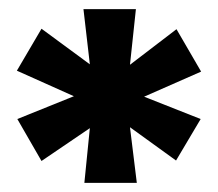

<svg xmlns="http://www.w3.org/2000/svg" viewBox="-20 -754 478 421"><path d="M165 -353 177 -473 71 -401 18 -493 142 -543 17 -599 71 -691 177 -613 163 -734H278L265 -612L367 -690L421 -597L296 -542L420 -493L366 -402L265 -475L280 -353Z"/></svg>

Font: Readex Pro
Style: Bold
Weight: 700
Designer: Bonnie Shaver-Troup, Thomas Jockin
Foundry: Lexend
Version: Version 1.203; ttfautohint (v1.8.3)